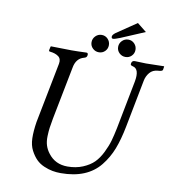

<svg xmlns="http://www.w3.org/2000/svg" viewBox="-92 -932 934 1024"><g transform="rotate(10 375.0 -420.0)"><path d="M456 -744Q447 -744 447 -754Q447 -764 463 -776L572 -850L622 -810L492 -755Q464 -744 456 -744ZM305 10Q282 10 260 6Q238 2 213.5 -8.5Q189 -19 171.5 -36.5Q154 -54 139.5 -81.5Q125 -109 124 -147Q123 -185 131 -236L195 -563Q200 -590 183 -602.5Q166 -615 138 -618Q129 -618 131 -627L135 -645L137 -647Q207 -645 249 -645Q281 -645 329 -647Q340 -647 337 -632Q335 -621 322 -618Q279 -607 270 -555L214 -269Q208 -236 205.5 -218Q203 -200 202 -172Q201 -144 208 -122Q215 -100 230 -81Q268 -31 334 -31Q380 -31 417 -46.5Q454 -62 476.5 -84.5Q499 -107 516.5 -142.5Q534 -178 542.5 -208Q551 -238 559 -277L610 -540Q623 -610 585 -618Q570 -621 573 -631Q575 -647 591 -647Q639 -645 652 -645Q677 -645 749 -647L750 -645L747 -627Q745 -619 721 -618Q693 -616 677 -597Q661 -578 656 -553L606 -295Q592 -223 572 -171.5Q552 -120 517.5 -77Q483 -34 430 -12Q377 10 305 10ZM360 -673.5Q346 -687 346 -706.5Q346 -726 360 -740Q374 -754 393.5 -754Q413 -754 426.5 -740Q440 -726 440 -706.5Q440 -687 426.5 -673.5Q413 -660 393.5 -660Q374 -660 360 -673.5ZM504 -673.5Q490 -687 490 -706.5Q490 -726 504 -740Q518 -754 537.5 -754Q557 -754 570.5 -740Q584 -726 584 -706.5Q584 -687 570.5 -673.5Q557 -660 537.5 -660Q518 -660 504 -673.5Z"/></g></svg>

Font: Linux Libertine O
Style: Italic
Weight: 400
Italic angle: -12°
Designer: Philipp H. Poll
Foundry: Philipp H. Poll
Version: Version 5.1.6